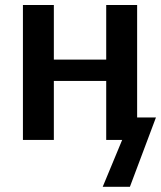

<svg xmlns="http://www.w3.org/2000/svg" viewBox="-20 -548 631 752"><path d="M190.9 -528.3V-314.5H396V-528.3H517.1V-87.9H590.8L488.8 183.6H382.3L458.5 0H396V-231H190.9V0H69.8V-528.3Z"/></svg>

Font: Arimo SemiBold
Style: Regular
Weight: 600
Designer: Steve Matteson
Foundry: Monotype Imaging Inc.
Version: Version 1.33